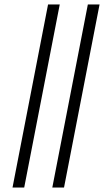

<svg xmlns="http://www.w3.org/2000/svg" viewBox="-20 -792 463 854"><path d="M35.7 42 193.7 -772H245.7L87.7 42ZM212.7 42 370.7 -772H422.8L264.8 42Z"/></svg>

Font: Savate ExtraLight
Style: Italic
Weight: 200
Italic angle: -11°
Designer: Max Esnée
Foundry: Plomb Type
Version: Version 2.000